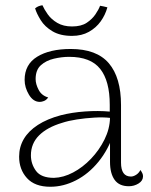

<svg xmlns="http://www.w3.org/2000/svg" viewBox="-20 -701 578 733"><path d="M472 10Q435 10 417.5 -14.5Q400 -39 400 -83V-205L415 -194Q394 -130 356 -83.5Q318 -37 270 -12.5Q222 12 172 12Q113 12 83 -21Q53 -54 53 -103Q53 -140 71 -170.5Q89 -201 124.5 -224Q160 -247 212 -261Q255 -272 305 -275.5Q355 -279 399 -275V-301Q399 -392 362.5 -438Q326 -484 244 -484Q216 -484 186 -477Q156 -470 136 -452Q116 -434 116 -399Q116 -380 127.5 -358Q139 -336 164 -329Q157 -319 148 -315.5Q139 -312 132 -312Q107 -312 90.5 -339.5Q74 -367 74 -396Q74 -455 122 -484.5Q170 -514 250 -514Q349 -514 395.5 -459.5Q442 -405 442 -300V-80Q442 -27 480 -27Q489 -27 499.5 -33.5Q510 -40 516 -52Q521 -45 523.5 -39.5Q526 -34 526 -28Q526 -11 509 -0.5Q492 10 472 10ZM186 -22Q222 -23 259 -42.5Q296 -62 327.5 -95Q359 -128 379 -168.5Q399 -209 400 -251Q374 -254 340 -252Q306 -250 273.5 -245Q241 -240 217 -232Q160 -215 129 -184Q98 -153 98 -108Q98 -75 117.5 -48.5Q137 -22 186 -22ZM255 -600Q290 -600 311 -614Q332 -628 344.5 -646.5Q357 -665 362 -679Q369 -678 375.5 -676.5Q382 -675 390 -673Q382 -644 364.5 -619.5Q347 -595 319.5 -579.5Q292 -564 255 -564Q210 -564 180.5 -581.5Q151 -599 135.5 -624Q120 -649 114 -669Q121 -675 128 -677.5Q135 -680 142 -681Q149 -665 162.5 -646Q176 -627 199 -613.5Q222 -600 255 -600Z"/></svg>

Font: Arima ExtraLight
Style: Regular
Weight: 250
Designer: Joana Correia and Natanael Gama
Foundry: NDISCOVER
Version: Version 1.101;gftools[0.9.23]